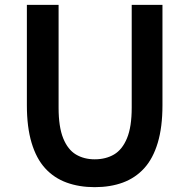

<svg xmlns="http://www.w3.org/2000/svg" viewBox="-20 -759 780 793"><path d="M371 14Q307 14 255 -5Q203 -24 166.5 -64Q130 -104 110.5 -169Q91 -234 91 -324V-739H222V-314Q222 -235 241 -188Q260 -141 293.5 -121Q327 -101 371 -101Q417 -101 451 -121Q485 -141 504.5 -188Q524 -235 524 -314V-739H651V-324Q651 -234 631.5 -169Q612 -104 575.5 -64Q539 -24 487.5 -5Q436 14 371 14Z"/></svg>

Font: Noto Sans HK SemiBold
Style: Regular
Weight: 600
Version: Version 2.004-H2;hotconv 1.0.118;makeotfexe 2.5.65603